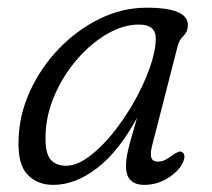

<svg xmlns="http://www.w3.org/2000/svg" viewBox="-20 -484 566 512"><path d="M386 -97Q380.5 -76.5 383.2 -64.8Q386 -53 402 -53Q412 -53 421 -57.8Q430 -62.5 440 -70Q457.5 -83 465 -79Q477.5 -71.5 467 -49Q456 -27 427.5 -9Q399 9 364 9Q341.5 9 328.8 -3Q316 -15 316 -41Q316 -53 318.2 -67.2Q320.5 -81.5 327 -105.2Q333.5 -129 345.5 -170Q297 -80.5 239 -35.8Q181 9 122 9Q79 9 53 -18.8Q27 -46.5 29.5 -110Q31 -177.5 59.8 -240.5Q88.5 -303.5 136.8 -353.8Q185 -404 245.5 -433.8Q306 -463.5 371.5 -463.5Q483 -463.5 481 -415.5Q480 -398.5 469 -388Q458 -377.5 454 -362ZM101.5 -124Q100 -77 114.2 -59.5Q128.5 -42 156 -42Q184 -42 216.2 -65.5Q248.5 -89 279.8 -127.5Q311 -166 336.8 -211.2Q362.5 -256.5 378.5 -300.8Q394.5 -345 395.5 -379.5Q396.5 -418.5 350.5 -418.5Q308.5 -418.5 265.2 -393.2Q222 -368 185.5 -325.8Q149 -283.5 126 -231Q103 -178.5 101.5 -124Z"/></svg>

Font: Fraunces 9pt SuperSoft Light
Style: Italic
Weight: 300
Italic angle: -16°
Version: Version 1.000;[b76b70a41]